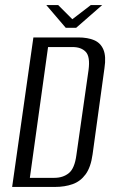

<svg xmlns="http://www.w3.org/2000/svg" viewBox="-20 -739 456 759"><path d="M28 0 112 -591H289Q327 -591 352.5 -580Q378 -569 389 -542.5Q400 -516 393 -470L346 -129Q339 -78 318.5 -50Q298 -22 267 -11Q236 0 197 0ZM98 -36H195Q229 -36 252 -54.5Q275 -73 282 -126L330 -462Q337 -515 319 -534Q301 -553 267 -553H170ZM240 -629 163 -719H210L266 -663L339 -719H384L281 -629Z"/></svg>

Font: Alumni Sans
Style: Italic
Weight: 400
Italic angle: -8°
Version: Version 1.016